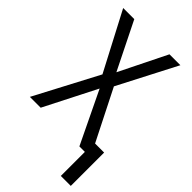

<svg xmlns="http://www.w3.org/2000/svg" viewBox="-271 -795 1064 1064"><g transform="rotate(45 261.5 -263.0)"><path d="M436.5 188.5V0H393.6L246.1 -306.2L90.3 0H5.4L201.7 -372.6L22.9 -713.9H109.9L248 -435.5L385.7 -713.9H471.2L293.5 -370.6L443.8 -72.8H514.6V188.5Z"/></g></svg>

Font: Open Sans SemiCondensed
Style: Regular
Weight: 400
Width: 4
Designer: Monotype Design Team
Foundry: Monotype Imaging Inc.
Version: Version 3.000